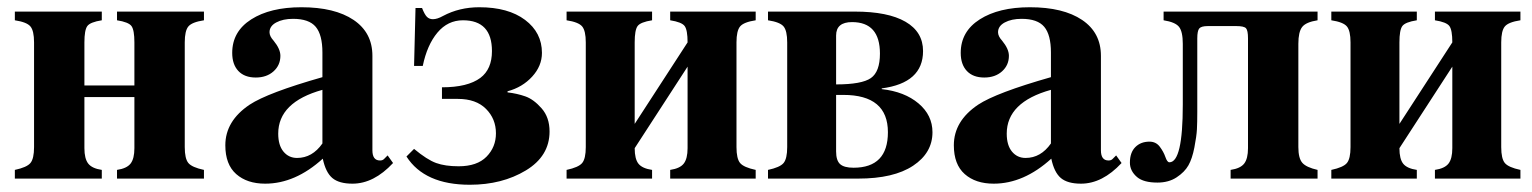

<svg xmlns="http://www.w3.org/2000/svg" viewBox="-20 -493 4230 530"><path d="M351 -84V-225H213V-84Q213 -55 223.5 -41.5Q234 -28 261 -24V0H21V-24Q54 -31 64 -43Q74 -55 74 -87V-376Q74 -408 64 -420Q54 -432 21 -437V-461H261V-437Q229 -432 221 -421Q213 -410 213 -376V-257H351V-376Q351 -410 343 -421Q335 -432 303 -437V-461H543V-437Q510 -432 500 -420Q490 -408 490 -376V-87Q490 -55 500 -43Q510 -31 543 -24V0H303V-24Q330 -28 340.5 -41.5Q351 -55 351 -84Z M1050 -64 1065 -43Q1012 14 953 14Q916 14 897.5 -1.5Q879 -17 871 -55Q795 14 712 14Q662 14 632 -12.5Q602 -39 602 -92Q602 -159 669 -204Q719 -237 870 -280V-348Q870 -397 851.5 -419Q833 -441 789 -441Q761 -441 742.5 -431Q724 -421 724 -404Q724 -393 735 -381Q754 -358 754 -339Q754 -313 735 -296Q716 -279 686 -279Q655 -279 638 -297Q621 -315 621 -347Q621 -406 673.5 -439.5Q726 -473 812 -473Q904 -473 956 -438Q1008 -403 1008 -339V-78Q1008 -50 1029 -50Q1036 -50 1040 -54ZM870 -97V-245Q748 -211 748 -124Q748 -92 762.5 -74.5Q777 -57 800 -57Q842 -57 870 -97Z M1123 -311 1127 -471H1145Q1152 -453 1158.5 -446.5Q1165 -440 1175 -440Q1187 -440 1203 -449Q1248 -473 1303 -473Q1383 -473 1429.5 -438Q1476 -403 1476 -347Q1476 -311 1449 -281.5Q1422 -252 1381 -241V-238Q1407 -235 1430 -227Q1453 -219 1475 -194Q1497 -169 1497 -130Q1497 -62 1431.5 -22.5Q1366 17 1277 17Q1152 17 1102 -61L1123 -82Q1159 -52 1184 -43Q1209 -34 1246 -34Q1297 -34 1323 -60.5Q1349 -87 1349 -125Q1349 -165 1321.5 -192.5Q1294 -220 1244 -220H1200V-252Q1271 -252 1306 -278Q1338 -302 1338 -352Q1338 -437 1258 -437Q1216 -437 1187.5 -403Q1159 -369 1147 -311Z M1878 -84V-309L1732 -84Q1732 -54 1742.5 -41Q1753 -28 1780 -24V0H1544V-24Q1577 -31 1587 -43Q1597 -55 1597 -87V-376Q1597 -408 1587 -420Q1577 -432 1544 -437V-461H1780V-437Q1748 -432 1740 -421Q1732 -410 1732 -376V-151L1878 -376Q1878 -410 1870 -421Q1862 -432 1830 -437V-461H2066V-437Q2033 -432 2023 -420Q2013 -408 2013 -376V-87Q2013 -55 2023 -43Q2033 -31 2066 -24V0H1830V-24Q1857 -28 1867.5 -41.5Q1878 -55 1878 -84Z M2100 -461H2340Q2431 -461 2479.5 -433Q2528 -405 2528 -352Q2528 -264 2414 -249V-247Q2477 -240 2515.5 -207.5Q2554 -175 2554 -128Q2554 -71 2500.5 -35.5Q2447 0 2349 0H2100V-24Q2133 -31 2143 -43Q2153 -55 2153 -87V-376Q2153 -408 2143 -420Q2133 -432 2100 -437ZM2288 -231V-75Q2288 -50 2299 -40Q2310 -30 2336 -30Q2431 -30 2431 -128Q2431 -231 2308 -231ZM2288 -395V-260Q2359 -260 2384 -277.5Q2409 -295 2409 -345Q2409 -432 2332 -432Q2288 -432 2288 -395Z M3061 -64 3076 -43Q3023 14 2964 14Q2927 14 2908.5 -1.5Q2890 -17 2882 -55Q2806 14 2723 14Q2673 14 2643 -12.5Q2613 -39 2613 -92Q2613 -159 2680 -204Q2730 -237 2881 -280V-348Q2881 -397 2862.5 -419Q2844 -441 2800 -441Q2772 -441 2753.5 -431Q2735 -421 2735 -404Q2735 -393 2746 -381Q2765 -358 2765 -339Q2765 -313 2746 -296Q2727 -279 2697 -279Q2666 -279 2649 -297Q2632 -315 2632 -347Q2632 -406 2684.5 -439.5Q2737 -473 2823 -473Q2915 -473 2967 -438Q3019 -403 3019 -339V-78Q3019 -50 3040 -50Q3047 -50 3051 -54ZM2881 -97V-245Q2759 -211 2759 -124Q2759 -92 2773.5 -74.5Q2788 -57 2811 -57Q2853 -57 2881 -97Z M3192 -461H3617V-437Q3585 -432 3574.5 -418.5Q3564 -405 3564 -372V-87Q3564 -56 3575 -43.5Q3586 -31 3617 -24V0H3377V-24Q3404 -28 3414.5 -41.5Q3425 -55 3425 -84V-387Q3425 -409 3419.5 -415Q3414 -421 3393 -421H3314Q3296 -421 3290.5 -414.5Q3285 -408 3285 -387V-184Q3285 -155 3284 -136Q3283 -117 3277 -86Q3271 -55 3260.5 -36.5Q3250 -18 3228 -3.5Q3206 11 3175 11Q3137 11 3119 -4Q3099 -21 3099 -44Q3099 -72 3114 -87Q3129 -102 3153 -102Q3171 -102 3181.5 -88Q3192 -74 3197 -59.5Q3202 -45 3208 -45Q3245 -45 3245 -204V-372Q3245 -406 3234.5 -419Q3224 -432 3192 -437Z M3989 -84V-309L3843 -84Q3843 -54 3853.5 -41Q3864 -28 3891 -24V0H3655V-24Q3688 -31 3698 -43Q3708 -55 3708 -87V-376Q3708 -408 3698 -420Q3688 -432 3655 -437V-461H3891V-437Q3859 -432 3851 -421Q3843 -410 3843 -376V-151L3989 -376Q3989 -410 3981 -421Q3973 -432 3941 -437V-461H4177V-437Q4144 -432 4134 -420Q4124 -408 4124 -376V-87Q4124 -55 4134 -43Q4144 -31 4177 -24V0H3941V-24Q3968 -28 3978.5 -41.5Q3989 -55 3989 -84Z"/></svg>

Font: STIX MathJax Alphabets
Style: Bold
Weight: 700
Designer: MicroPress Inc., with final additions and corrections provided by Coen Hoffman, Elsevier (retired)
Version: Version 1.1.1